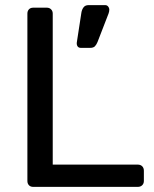

<svg xmlns="http://www.w3.org/2000/svg" viewBox="-20 -730 603 750"><path d="M110 0Q99 0 93 -6.5Q87 -13 87 -23V-677Q87 -687 93 -693.5Q99 -700 110 -700H163Q173 -700 179.5 -693.5Q186 -687 186 -677V-87H518Q529 -87 535.5 -80.5Q542 -74 542 -63V-23Q542 -13 535.5 -6.5Q529 0 518 0ZM296 -543Q287 -543 283 -549Q279 -555 280 -564L298 -681Q300 -693 306.5 -701.5Q313 -710 326 -710H391Q398 -710 402.5 -704.5Q407 -699 407 -693Q407 -685 404 -677L361 -566Q357 -556 351 -549.5Q345 -543 332 -543Z"/></svg>

Font: Rubik Light
Style: Regular
Weight: 400
Version: Version 2.101